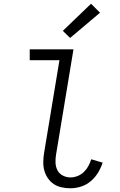

<svg xmlns="http://www.w3.org/2000/svg" viewBox="-20 -999 640 1027"><path d="M357 8Q333 8 309.5 3Q286 -2 267.5 -14.5Q249 -27 236 -46Q223 -65 217 -87Q211 -109 211.5 -133.5Q212 -158 216 -182L298 -677H139V-735H373L280 -173Q276 -151 277 -128.5Q278 -106 287.5 -88Q297 -70 316 -60Q335 -50 357 -50Q376 -50 395 -57.5Q414 -65 428.5 -79Q443 -93 452.5 -110.5Q462 -128 468 -147L529 -129Q520 -101 504.5 -75.5Q489 -50 465.5 -30Q442 -10 413.5 -1Q385 8 357 8ZM355 -796 316 -834 467 -979 515 -931Z"/></svg>

Font: Iosevka Curly Slab LtEx
Style: Italic
Weight: 300
Width: 7
Italic angle: -9°
Monospace: yes
Designer: Belleve Invis
Foundry: Belleve Invis
Version: Version 11.1.0; ttfautohint (v1.8.3)